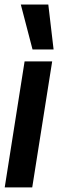

<svg xmlns="http://www.w3.org/2000/svg" viewBox="-36 -809 251 829"><path d="M103.2 0H-15.6L70.2 -544H189.3ZM104.5 -595.3 53.9 -789.3H172.6L195.4 -595.3Z"/></svg>

Font: Georama
Style: Italic
Weight: 400
Width: 2
Italic angle: -9°
Designer: Jean-Baptiste Levee
Foundry: Production Type
Version: Version 1.000